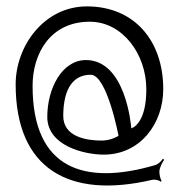

<svg xmlns="http://www.w3.org/2000/svg" viewBox="-20 -570 561 601"><path d="M178 -207C178 -276 199 -336 264 -336C315 -336 351 -145 351 -145C350 -144 328 -130 298 -130C252 -130 178 -141 178 -207ZM29 -306C29 -42 195 54 456 -7C464 -9 479 -6 483 -1L486 -4C482 -8 478 -27 479 -35C480 -46 489 -64 494 -70L490 -73C485 -66 476 -56 465 -53C246 11 82 -39 82 -301C82 -402 137 -502 261 -502C364 -502 438 -400 438 -291C438 -212 415 -183 399 -172C397 -171 394 -170 391 -168C390 -182 372 -383 248 -382C173 -381 128 -292 128 -204C128 -114 243 -86 305 -86C418 -86 491 -182 491 -291C491 -442 401 -550 252 -550C118 -550 29 -426 29 -306Z"/></svg>

Font: Armata Saber
Style: Rg
Weight: 400
Designer: Jasper
Foundry: Cannot Into Space Fonts
Version: Version 0.970